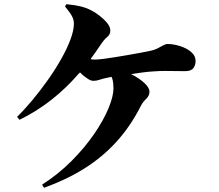

<svg xmlns="http://www.w3.org/2000/svg" viewBox="-20 -833 1040 912"><path d="M61 -278Q96 -312 133.5 -357Q171 -402 206.5 -452Q242 -502 270 -551.5Q298 -601 314.5 -645Q331 -689 331 -721Q331 -739 322 -756Q313 -773 289 -802L295 -813Q330 -810 359 -803.5Q388 -797 413 -784Q433 -774 454 -757.5Q475 -741 489.5 -723Q504 -705 504 -688Q504 -669 489.5 -657.5Q475 -646 459 -622Q435 -586 410 -552Q421 -550 431 -550Q444 -550 468.5 -553Q493 -556 524 -561Q555 -566 587 -571.5Q619 -577 645.5 -582Q672 -587 687 -590Q712 -595 728 -603Q744 -611 755 -617.5Q766 -624 776 -624Q803 -624 834 -614.5Q865 -605 887 -587Q909 -569 909 -542Q909 -524 898.5 -509.5Q888 -495 859 -495Q838 -495 813.5 -495.5Q789 -496 763.5 -496Q738 -496 712 -494Q689 -493 658 -489Q630 -485 602 -481Q602 -481 603 -481Q642 -461 666 -438.5Q690 -416 690 -398Q690 -378 674 -363Q658 -348 649 -330Q600 -233 533 -159.5Q466 -86 380.5 -32.5Q295 21 189 59L180 44Q258 -6 320.5 -69Q383 -132 427.5 -197Q472 -262 495.5 -319Q519 -376 519 -413Q519 -439 514 -457Q512 -462 510 -468Q496 -465 486 -463Q467 -459 452.5 -454Q438 -449 424 -449Q409 -449 391 -463Q374 -474 360 -489Q356 -485 352 -481Q294 -414 225 -359.5Q156 -305 73 -264Z"/></svg>

Font: Early Summer Mincho Heavy
Style: Regular
Weight: 900
Designer: GuiWonder
Version: Version 1.002